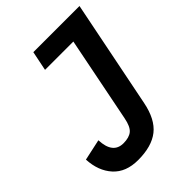

<svg xmlns="http://www.w3.org/2000/svg" viewBox="-207 -796 906 906"><g transform="rotate(-45 245.5 -343.0)"><path d="M491 -698 383 -159Q365 -68 314.5 -28Q264 12 173 12Q92 12 48 -36.5Q4 -85 0 -164L106 -187Q110 -93 180 -93Q218 -93 238 -109.5Q258 -126 267 -173L352 -600H163L183 -698Z"/></g></svg>

Font: IBM Plex Sans Condensed SemiBold
Style: Italic
Weight: 600
Width: 3
Italic angle: -11°
Designer: Mike Abbink, Paul van der Laan, Pieter van Rosmalen
Foundry: Bold Monday
Version: Version 1.3